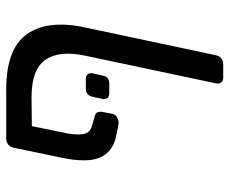

<svg xmlns="http://www.w3.org/2000/svg" viewBox="-80 -531 735 615"><g transform="rotate(-90 287.5 -223.5)"><path d="M90 -394 122 -548Q124 -558 132 -564.5Q140 -571 151 -571H309Q438 -571 485 -505.5Q532 -440 508 -323L418 101Q416 111 408 117.5Q400 124 390 124H346Q336 124 331 117.5Q326 111 328 101L417 -320Q434 -401 403.5 -445.5Q373 -490 283 -490L191 -489L171 -391Q162 -353 165 -328Q168 -303 190 -297L225 -287Q242 -282 235 -256L230 -229Q228 -221 219 -216Q210 -211 201 -211Q199 -211 197.5 -211.5Q196 -212 194 -212L154 -220Q106 -232 89.5 -273Q73 -314 90 -394ZM278 -263 285 -294Q289 -316 312 -316H342Q352 -316 357 -310Q362 -304 360 -294L353 -263Q350 -241 327 -241H296Q276 -241 278 -263Z"/></g></svg>

Font: SVN-Rubik
Style: Italic
Weight: 400
Italic angle: -12°
Designer: Hubert and Fischer
Foundry: Hubert & Fischer
Version: Version 2.101; ttfautohint (v1.8.3)